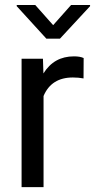

<svg xmlns="http://www.w3.org/2000/svg" viewBox="-20 -770 391 790"><path d="M279.8 -451.2Q191.4 -451.2 159.2 -375V0H68.8V-528.3H156.7L158.7 -467.8Q202.1 -538.1 284.2 -538.1Q309.6 -538.1 324.2 -531.2L323.7 -447.3Q303.7 -451.2 279.8 -451.2ZM125 -749.5 198.7 -666.5 272.5 -749.5H350.6V-744.6L226.6 -610.8H170.9L48.8 -744.6V-749.5Z"/></svg>

Font: Roboto21382017
Style: Regular
Weight: 400
Designer: Christian Robertson
Foundry: Google
Version: Version 2.138; 2017